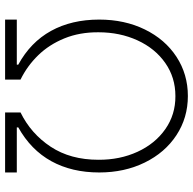

<svg xmlns="http://www.w3.org/2000/svg" viewBox="-22 -725 757 753"><g transform="rotate(-90 356.5 -348.5)"><path d="M233.4 -655.3V-661.1H56.6V-707H292V-646.5Q208.5 -605.5 157.5 -528.1Q106.4 -450.7 106.4 -340.8Q106 -256.8 137.7 -187.7Q169.4 -118.7 226.6 -78.6Q283.7 -38.6 356.4 -39.1Q429.2 -39.1 486.1 -78.9Q543 -118.7 574.7 -187.7Q606.4 -256.8 606.4 -340.8Q606.9 -414.6 582.5 -474.4Q558.1 -534.2 516.4 -577.1Q474.6 -620.1 420.9 -646.5V-707H656.2V-661.1H479.5V-655.3Q567.4 -607.4 611.8 -526.9Q656.2 -446.3 656.2 -337.9Q656.2 -238.3 617.4 -158.9Q578.6 -79.6 510.3 -34.9Q441.9 9.8 356.4 9.8Q271 9.8 202.6 -35.2Q134.3 -80.1 95.5 -159.4Q56.6 -238.8 56.6 -337.9Q56.6 -445.3 100.8 -525.6Q145 -606 233.4 -655.3Z"/></g></svg>

Font: Pretendard JP ExtraLight
Style: Regular
Weight: 200
Designer: Base glyphs from Inter by Rasmus Andersson; Hangeul glyphs from Noto Sans CJK(Source Han Sans) by Jang Soo-young and Kan
Foundry: Kil Hyung-jin
Version: Version 1.309